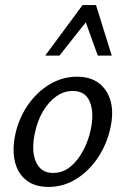

<svg xmlns="http://www.w3.org/2000/svg" viewBox="-20 -727 494 756"><path d="M171 9Q117 9 83.5 -17.5Q50 -44 39 -89.5Q28 -135 39 -192Q52 -257 87.5 -310Q123 -363 174 -394Q225 -425 283 -425Q336 -425 369.5 -399.5Q403 -374 415.5 -329Q428 -284 415 -225Q402 -162 367 -108.5Q332 -55 281.5 -23Q231 9 171 9ZM189 -46Q227 -46 257 -70.5Q287 -95 308 -135Q329 -175 338 -220Q351 -284 333.5 -326.5Q316 -369 266 -369Q232 -369 201.5 -347.5Q171 -326 148.5 -287.5Q126 -249 116 -197Q103 -129 122.5 -87.5Q142 -46 189 -46ZM158 -508 305 -707H358L336 -662L214 -508ZM365 -508 310 -661 305 -707H358L420 -508Z"/></svg>

Font: Ysabeau Office Medium
Style: Italic
Weight: 500
Italic angle: -12°
Designer: Christian Thalmann (Catharsis Fonts)
Version: Version 2.001;gftools[0.9.30]; featfreeze: tnum,lnum,ss02